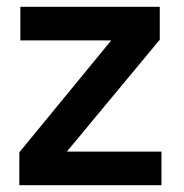

<svg xmlns="http://www.w3.org/2000/svg" viewBox="-20 -546 542 566"><path d="M37 0V-97L308 -427H40V-526H451V-429L177 -99H456V0Z"/></svg>

Font: DM Sans 9pt
Style: Semibold
Weight: 600
Designer: Colophon Foundry, Jonny Pinhorn
Foundry: Colophon Foundry
Version: Version 4.004;gftools[0.9.30]